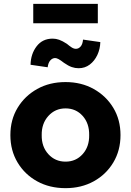

<svg xmlns="http://www.w3.org/2000/svg" viewBox="-20 -969 681 999"><path d="M321 10Q238 10 173.5 -25.5Q109 -61 71.5 -123.5Q34 -186 34 -266Q34 -346 71.5 -408Q109 -470 173.5 -506Q238 -542 321 -542Q403 -542 467.5 -506Q532 -470 569.5 -408Q607 -346 607 -266Q607 -186 569.5 -123.5Q532 -61 467.5 -25.5Q403 10 321 10ZM321 -128Q375 -128 410 -167Q445 -206 444 -266Q445 -327 410 -366Q375 -405 321 -405Q267 -405 231.5 -365.5Q196 -326 197 -266Q196 -206 231.5 -167Q267 -128 321 -128ZM389 -614Q371 -614 353.5 -620Q336 -626 313 -642Q295 -656 284.5 -661.5Q274 -667 267 -667Q253 -667 242 -655Q231 -643 228 -619L139 -632Q140 -688 170.5 -728Q201 -768 254 -768Q271 -768 288 -762Q305 -756 328 -741Q341 -730 352.5 -722.5Q364 -715 375 -715Q389 -715 399.5 -727Q410 -739 412 -763L502 -750Q501 -714 486.5 -683Q472 -652 447 -633Q422 -614 389 -614ZM153 -848V-949H489V-848Z"/></svg>

Font: Lexend
Style: Bold
Weight: 700
Designer: Bonnie Shaver-Troup, Thomas Jockin
Foundry: Lexend
Version: Version 1.007; ttfautohint (v1.8.3)